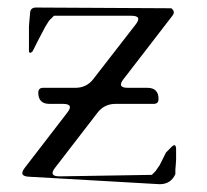

<svg xmlns="http://www.w3.org/2000/svg" viewBox="-20 -506 540 502"><path d="M282.2 -234.4Q252.9 -234.4 235.4 -211.9L124 -67.4Q106.4 -44.9 135.7 -44.9L377 -48.8L386.7 -58.6L397.5 -74.2L414.1 -107.4L428.7 -122.1Q439.5 -132.8 440.4 -117.2V-87.9L439.5 -74.2L438.5 -62.5V-50.8Q426.8 -24.4 397.5 -24.4L56.6 -43.9Q27.3 -44.9 44.9 -67.4L156.2 -211.9Q173.8 -234.4 144.5 -234.4H109.4Q80.1 -234.4 80.1 -263.7Q80.1 -276.4 92.8 -276.4H176.8Q206.1 -276.4 223.6 -298.8L335 -442.4Q352.5 -464.8 323.2 -464.8H121.1L108.4 -452.1L98.6 -436.5L81.1 -403.3L65.4 -372.1Q54.7 -361.3 55.7 -377.9V-393.6V-422.9V-436.5L56.6 -448.2L57.6 -460L58.6 -470.7Q58.6 -486.3 74.2 -486.3L427.7 -484.4Q439.5 -475.6 430.7 -464.8L302.7 -298.8Q285.2 -276.4 314.5 -276.4H365.2Q394.5 -276.4 394.5 -247.1Q394.5 -234.4 381.8 -234.4Z"/></svg>

Font: B2 Hana
Style: Regular
Weight: 500
Version: 2020-08-05; (max)